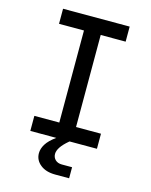

<svg xmlns="http://www.w3.org/2000/svg" viewBox="-135 -816 871 1108"><g transform="rotate(15 300.0 -262.0)"><path d="M101 0V-90H250V-640H101V-730H499V-640H350V-90H499V0H336L333 2Q302 28 287.5 50Q273 72 273 91Q273 112 287.5 126Q302 140 327 140H388V206H305Q249 206 215.5 179Q182 152 182 111Q182 84 199 56.5Q216 29 256 0Z"/></g></svg>

Font: JetBrains Mono NL Medium
Style: Regular
Weight: 500
Monospace: yes
Designer: Philipp Nurullin, Konstantin Bulenkov
Foundry: JetBrains
Version: Version 2.305; ttfautohint (v1.8.4.7-5d5b)